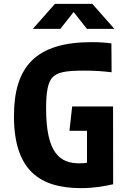

<svg xmlns="http://www.w3.org/2000/svg" viewBox="-20 -959 660 991"><path d="M556 -586 555 -735C530.5 -738.5 498 -741.5 453.5 -741.5C166 -741.5 52 -616.5 52 -359.5C52 -79 186.5 12 398 12C468 12 521.5 1.5 564 -8L563.5 -409.5H352.5L338.5 -284H429V-119C417 -117 404 -116 389.5 -116C290 -116 218 -167.5 218 -399C218 -479.5 226 -535.5 252 -560.5C276 -584 309.5 -594.5 412.5 -594.5C464 -594.5 508 -592 556 -586ZM149.5 -810H291.5L360 -897L428.5 -810H570.5L456.5 -939H263.5Z"/></svg>

Font: Monaspace Argon ExtraBold
Style: Bold
Weight: 800
Designer: Riley Cran & the Lettermatic Team
Foundry: Lettermatic
Version: Version 1.000 (Monaspace Argon)